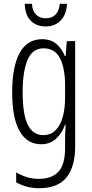

<svg xmlns="http://www.w3.org/2000/svg" viewBox="-20 -748 482 1009"><path d="M201 -542Q247 -542 276 -517.5Q305 -493 321 -453H325L331 -532H375V20Q375 128 329.5 184.5Q284 241 185 241Q119 241 65 210V158Q95 175 123.5 183.5Q152 192 184 192Q252 192 287 154.5Q322 117 322 30V-2Q322 -21 322.5 -43.5Q323 -66 325 -93H322Q305 -46 273.5 -18Q242 10 196 10Q123 10 83.5 -58Q44 -126 44 -264Q44 -398 83.5 -470Q123 -542 201 -542ZM209 -494Q150 -494 124.5 -432.5Q99 -371 99 -264Q99 -147 126 -92.5Q153 -38 207 -38Q247 -38 272.5 -64Q298 -90 310 -134.5Q322 -179 322 -233V-300Q322 -389 295.5 -441.5Q269 -494 209 -494ZM332 -728Q330 -673 299.5 -641Q269 -609 220 -609Q172 -609 142 -638.5Q112 -668 110 -728H148Q150 -691 169 -671.5Q188 -652 221 -652Q254 -652 272.5 -672Q291 -692 294 -728Z"/></svg>

Font: Noto Sans Sinhala UI ExtraCondensed Light
Style: Regular
Weight: 300
Width: 2
Designer: Jelle Bosma - Monotype Design Team
Foundry: Monotype Imaging Inc.
Version: Version 2.006; ttfautohint (v1.8.4.7-5d5b)